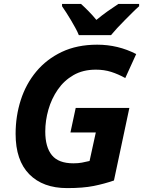

<svg xmlns="http://www.w3.org/2000/svg" viewBox="-20 -954 733 984"><path d="M324 10Q200 10 130 -61Q60 -132 60 -268Q60 -359 86.5 -441.5Q113 -524 166 -587.5Q219 -651 297 -688Q375 -725 478 -725Q585 -725 678 -677L622 -554Q586 -574 550 -585.5Q514 -597 471 -597Q405 -597 356.5 -569Q308 -541 276 -494.5Q244 -448 228 -392Q212 -336 212 -280Q212 -200 246 -158.5Q280 -117 356 -117Q381 -117 399.5 -120.5Q418 -124 439 -129L471 -275H341L368 -401H643L564 -29Q515 -12 460.5 -1Q406 10 324 10ZM298 -934H395Q412 -919 434.5 -896Q457 -873 474 -852Q503 -876 530.5 -895.5Q558 -915 587 -934H693V-922Q678 -909 659 -890Q640 -871 619.5 -850.5Q599 -830 580.5 -810Q562 -790 549 -774H384Q377 -792 366 -811.5Q355 -831 343.5 -851Q332 -871 320 -889Q308 -907 298 -922Z"/></svg>

Font: BC Sans
Style: Bold Italic
Weight: 700
Italic angle: -12°
Designer: Monotype Design Team
Province of B.C.
Foundry: Monotype Imaging Inc.
Version: Version 2.000;GOOG;noto-source:20170915:90ef993387c0